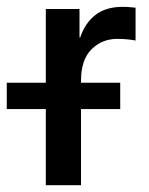

<svg xmlns="http://www.w3.org/2000/svg" viewBox="-76 -542 436 562"><path d="M58.1 0V-515.6H156.7V-432.1H158.7Q172.9 -474.6 203.4 -498.3Q233.9 -522 283.2 -522Q294.9 -522 304.7 -521Q314.5 -520 320.8 -519.5V-423.3Q314.9 -424.8 299.8 -426.5Q284.7 -428.2 266.6 -428.2Q223.1 -428.2 192.1 -397.9Q161.1 -367.7 161.1 -304.7V0ZM-56.2 -222.7V-299.8H275.9V-222.7Z"/></svg>

Font: Inter Display Medium
Style: Regular
Weight: 500
Designer: Rasmus Andersson
Foundry: rsms
Version: Version 4.001;git-9221beed3